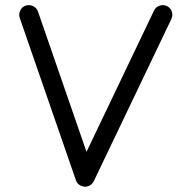

<svg xmlns="http://www.w3.org/2000/svg" viewBox="-20 -699 728 734"><path d="M78.1 -677.4Q63.8 -672.8 57.3 -658.7Q50.7 -644.5 55.5 -630.3L270.3 -9.7Q275.5 5.2 290.5 11.6Q305.5 17.9 319.9 11.7Q326.2 8.9 331.2 3.8Q336.3 -1.3 338.4 -6L635.3 -626.6Q641.7 -640.3 636.7 -654.8Q631.7 -669.4 618 -675.8Q604.4 -682.3 589.8 -677.2Q575.2 -672.2 568.8 -658.6L310.7 -118.6L125.2 -654.8Q120.5 -669.1 106.4 -675.7Q92.3 -682.3 78.1 -677.4Z"/></svg>

Font: Mikhak VF
Style: Regular
Weight: 100
Designer: Amin Abedi
Version: Version 3.001